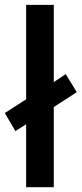

<svg xmlns="http://www.w3.org/2000/svg" viewBox="-21 -780 340 800"><path d="M203.1 -438 252.9 -471.2 298.8 -396 203.1 -334V0H87.9V-262.2L43 -233.9L-1 -309.1L87.9 -366.2V-759.8H203.1Z"/></svg>

Font: JBL Sans
Style: Semibold
Weight: 600
Version: Version 1.10